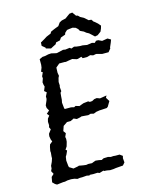

<svg xmlns="http://www.w3.org/2000/svg" viewBox="-126 -924 777 1006"><g transform="rotate(-15 263.0 -421.0)"><path d="M56 4 46 -2 34 -14 39 -42 53 -55 44 -72 50 -85 51 -99 60 -118 66 -136V-146L68 -166L67 -175L71 -196L75 -209L90 -221L85 -233L82 -251L84 -264L99 -284L93 -297L96 -307L95 -326L99 -342L110 -356L100 -368L116 -382L107 -398L106 -412L116 -435L119 -444V-457L129 -477L117 -487L126 -509L123 -519L121 -533L128 -553L127 -564L136 -584L128 -589L136 -609L138 -624V-654L155 -662L170 -663L188 -667L204 -668L230 -662H235L269 -670L281 -668L305 -671L313 -665L329 -671L342 -668L360 -666H374L397 -662H398L425 -666L439 -662L448 -671H460L479 -662L509 -667L526 -657L520 -641L510 -618V-613L496 -596H461L436 -603L430 -604L414 -601L399 -606L382 -601H357L352 -610L332 -604H325L303 -611L283 -608L267 -605L260 -606H231L211 -589L210 -561L213 -544L208 -534L203 -513L204 -494L202 -486L204 -463L198 -456L196 -435L195 -419L192 -404L195 -375L197 -368H232L247 -364L256 -369L276 -363L289 -368L300 -372L326 -375L334 -370L347 -371L360 -378L374 -380L390 -374L427 -380L421 -369L434 -348L418 -321L411 -316L374 -314H372L353 -311L338 -305L322 -309L308 -305L297 -306L272 -308L264 -305L245 -301L229 -308L211 -299H191L169 -284L160 -258L170 -244L162 -226L164 -215L163 -200L156 -176L146 -161L153 -155L144 -135L138 -125L135 -105L138 -75L140 -68L161 -55L187 -60L192 -62L214 -58L230 -56L242 -58L262 -57L269 -60L283 -65L301 -63L315 -60L327 -66L351 -67L366 -63L379 -64L390 -63H413L428 -52L425 -40L427 -17L415 -3L376 0L363 2L344 3L327 0L312 -1L310 -4L287 3L277 -1L253 0L235 -1L232 2L218 -1L194 1H180L167 3L152 -2L134 -4L114 -3L100 0H90ZM210 -693 184 -700 183 -705 166 -719 167 -737 188 -749 204 -759 228 -769 233 -778 251 -786 261 -790 277 -796 289 -813 302 -820 324 -825 350 -844 366 -846 381 -825 390 -823 400 -813 417 -804 421 -801 439 -785 453 -784 463 -770 466 -769 482 -755 487 -749 494 -741 490 -727 483 -711 464 -697 449 -694 434 -708 423 -718 410 -725 399 -734 380 -743 374 -754 363 -764 347 -769 329 -767 316 -765 303 -753 300 -744 275 -735 266 -722 244 -717 239 -708 225 -701Z"/></g></svg>

Font: Winky Rough Light
Style: Italic
Weight: 300
Italic angle: -8.97852°
Designer: Simon Atzbach
Foundry: typofactur
Version: Version 1.206; ttfautohint (v1.8.4.7-5d5b)